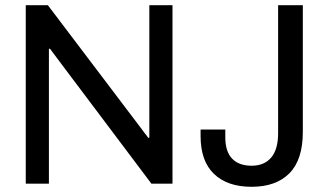

<svg xmlns="http://www.w3.org/2000/svg" viewBox="-20 -706 1262 738"><path d="M79 0V-686H164L526 -208Q530 -202 534 -197Q538 -192 542 -187Q546 -182 550 -176L554 -177Q554 -185 554 -192.5Q554 -200 554 -208Q554 -216 554 -224V-686H643V0H562L198 -484Q191 -493 185 -501.5Q179 -510 172 -519L168 -518Q168 -510 168 -502Q168 -494 168 -486.5Q168 -479 168 -471V0ZM947 12Q854 12 802.5 -37.5Q751 -87 751 -183V-208H846V-178Q846 -124 872 -96.5Q898 -69 947 -69Q996 -69 1022.5 -100.5Q1049 -132 1049 -194V-686H1144V-199Q1144 -92 1092.5 -40Q1041 12 947 12Z"/></svg>

Font: Archivo VF Beta
Style: Regular
Weight: 400
Designer: Hector Gatti
Foundry: Omnibus-Type
Version: Version 1.002